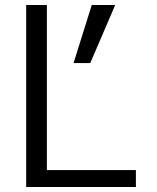

<svg xmlns="http://www.w3.org/2000/svg" viewBox="-20 -750 630 770"><path d="M168 -730V-68H525V0H85V-730ZM348 -730H442L342 -497H275Z"/></svg>

Font: M PLUS 1p
Style: Regular
Weight: 400
Version: Version 1.062